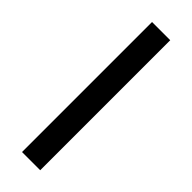

<svg xmlns="http://www.w3.org/2000/svg" viewBox="-239 -716 731 731"><g transform="rotate(45 127.0 -350.0)"><path d="M78 0V-700H176V0Z"/></g></svg>

Font: Sutasoma
Style: Regular
Weight: 400
Designer: Izhar Fathurrohim, Akbar Rohmanto, Arusyal Khofiqoini
Foundry: Kiwari Kolektiv
Version: Version 1.102